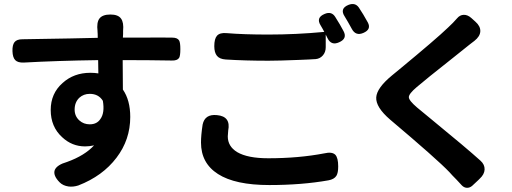

<svg xmlns="http://www.w3.org/2000/svg" viewBox="-20 -864 2503 939"><path d="M315 48Q288 44 272 28Q238 -6 248 -33Q259 -58 308 -72Q394 -103 440 -153Q417 -148 396 -148Q332 -148 284 -193Q228 -244 228 -326Q228 -407 286 -458Q341 -508 422 -508Q443 -508 461 -505L460 -570Q257 -567 96 -558Q67 -557 54.5 -570Q42 -583 41 -613.5Q40 -644 51 -658Q62 -672 90 -672Q159 -673 323 -676Q416 -678 458 -679Q458 -702 457 -709Q457 -711 457 -712Q452 -754 466 -773Q481 -793 520 -793Q558 -793 572 -773Q586 -754 582 -713Q582 -712 582 -710Q582 -706 582 -698Q581 -687 581 -680Q607 -680 663 -680Q780 -681 822 -680Q848 -680 856 -666Q862 -656 862 -623.5Q862 -591 856 -581Q847 -567 820 -568Q706 -570 580 -570Q581 -521 581 -426Q617 -374 617 -292Q617 -181 550 -93Q482 -3 363 43Q338 51 315 48ZM419 -256Q454 -256 471 -282Q493 -312 483 -371Q462 -405 419 -405Q389 -405 368 -386Q345 -364 345 -328Q345 -296 368 -275Q389 -256 419 -256Z M1297 41Q1130 41 1046 -13Q963 -66 963 -167Q963 -203 971 -255Q982 -307 1041 -301Q1110 -295 1096 -225V-224Q1094 -206 1094 -197Q1094 -148 1140 -120Q1191 -90 1292 -90Q1441 -90 1566 -114Q1604 -123 1620 -107Q1634 -92 1634 -50Q1634 -18 1625 -4Q1614 13 1586 18Q1456 41 1297 41ZM1293 -567Q1179 -567 1084 -573Q1054 -575 1041 -591Q1028 -607 1028 -638Q1028 -674 1041 -689Q1055 -705 1088 -702Q1172 -695 1292 -695Q1429 -695 1566 -708Q1563 -714 1557 -724.5Q1551 -735 1548 -740Q1524 -778 1568 -796Q1601 -810 1619 -782Q1644 -743 1660 -712Q1680 -675 1638 -657Q1600 -640 1582 -677Q1578 -686 1573 -695V-633Q1573 -609 1559 -593Q1545 -577 1524 -575Q1513 -575 1489 -573Q1458 -572 1442 -571Q1342 -567 1293 -567ZM1701 -722Q1699 -725 1696 -731Q1687 -748 1682 -756Q1675 -769 1666 -783Q1640 -822 1684 -840Q1717 -853 1735 -827Q1756 -796 1779 -754Q1797 -720 1757 -703Q1720 -687 1701 -722Z M2239 43Q2230 34 2213 15Q2189 -9 2178 -22Q2119 -84 1888 -279Q1817 -340 1820 -388Q1823 -434 1897 -495Q1907 -503 1931 -523Q2114 -674 2171 -729Q2197 -753 2215 -774Q2229 -791 2248 -791.5Q2267 -792 2285 -776L2305 -758Q2330 -736 2329 -711Q2328 -686 2300 -664Q2294 -660 2283 -651Q2277 -646 2274 -644Q2253 -627 2194 -580Q2061 -475 2018 -438Q1979 -405 1979.5 -388.5Q1980 -372 2020 -338Q2039 -322 2094 -277Q2259 -142 2330 -78Q2351 -59 2350 -35Q2349 -11 2326 10L2319 17L2289 45Q2277 55 2263.5 54.5Q2250 54 2239 43Z"/></svg>

Font: GenSenRounded TW B
Style: Regular
Weight: 700
Version: Version 1.501;PS 1;hotconv 16.6.51;makeotf.lib2.5.65220